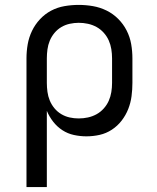

<svg xmlns="http://www.w3.org/2000/svg" viewBox="-20 -548 640 783"><path d="M88 215V-310Q88 -339 93 -367.5Q98 -396 110.5 -422Q123 -448 143 -469.5Q163 -491 188.5 -504.5Q214 -518 243 -523Q272 -528 301 -528Q330 -528 359 -523Q388 -518 414.5 -505Q441 -492 462 -471Q483 -450 496.5 -423.5Q510 -397 515 -368Q520 -339 520 -310V-210Q520 -183 516.5 -156Q513 -129 503 -103.5Q493 -78 476 -56Q459 -34 436 -19Q413 -4 386.5 2Q360 8 332 8Q307 8 281.5 2.5Q256 -3 234.5 -17Q213 -31 197 -51.5Q181 -72 171 -96V215ZM301 -65Q320 -65 338.5 -69Q357 -73 373.5 -82Q390 -91 403 -105.5Q416 -120 423.5 -137Q431 -154 434 -172.5Q437 -191 437 -210V-310Q437 -329 434 -347.5Q431 -366 423.5 -383Q416 -400 403 -414.5Q390 -429 373.5 -438Q357 -447 338.5 -451Q320 -455 301 -455Q283 -455 264.5 -451Q246 -447 230 -437.5Q214 -428 202 -413.5Q190 -399 183 -382Q176 -365 173.5 -346.5Q171 -328 171 -310V-210Q171 -192 173.5 -173.5Q176 -155 183 -138Q190 -121 202 -106.5Q214 -92 230 -82.5Q246 -73 264 -69Q282 -65 301 -65Z"/></svg>

Font: Iosevka SS04 Extended
Style: Regular
Weight: 400
Width: 7
Monospace: yes
Designer: Belleve Invis
Foundry: Belleve Invis
Version: Version 19.0.0; ttfautohint (v1.8.4)